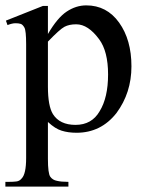

<svg xmlns="http://www.w3.org/2000/svg" viewBox="-22 -480 542 714"><path d="M0 -403.3 137.7 -458H156.2V-353.5Q191.4 -414.1 226.1 -437Q260.7 -460 298.8 -460Q375 -460 420.9 -396Q466.8 -332 466.8 -233.4Q466.8 -134.8 411.1 -59.6Q353.5 13.7 262.7 13.7Q231.4 13.7 207 5.9Q183.6 -1 156.2 -26.4V110.4Q156.2 165 165 177.2Q173.8 189.5 189.5 192.4Q205.1 196.3 232.4 196.3V213.9H-2V196.3H9.8Q27.3 196.3 39.1 194.8Q50.8 193.4 58.6 183.6Q75.2 167 75.2 107.4V-315.4Q75.2 -366.2 68.8 -377.4Q62.5 -388.7 55.2 -391.1Q47.9 -393.6 35.6 -393.6Q23.4 -393.6 5.9 -386.7ZM156.2 -325.2V-158.2Q156.2 -85.9 174.8 -55.7Q200.2 -15.6 258.8 -15.6Q319.3 -15.6 348.6 -66.4Q379.9 -117.2 379.9 -203.1Q379.9 -289.1 346.7 -334Q305.7 -389.6 261.7 -389.6Q260.7 -389.6 260.7 -389.6Q235.4 -389.6 217.8 -380.4Q200.2 -371.1 156.2 -325.2Z"/></svg>

Font: Menaion Unicode
Style: Regular
Weight: 400
Designer: Aleksandr Andreev
Foundry: Ponomar Technologies, Inc.
Version: 2.0